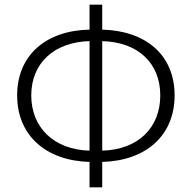

<svg xmlns="http://www.w3.org/2000/svg" viewBox="-20 -773 816 817"><path d="M361 24H415V-84C602 -89 723 -197 723 -367C723 -538 602 -642 415 -647V-753H361V-647C175 -643 53 -538 53 -367C53 -197 175 -89 361 -84ZM361 -132C210 -136 113 -230 113 -367C113 -504 210 -594 361 -598ZM415 -598C568 -594 662 -504 662 -367C662 -230 568 -136 415 -132Z"/></svg>

Font: Noto Sans TC Light
Style: Regular
Weight: 300
Designer: Ryoko NISHIZUKA 西塚涼子 (kana, bopomofo & ideographs); Paul D. Hunt (Latin, Greek & Cyrillic); Sandoll Communications 산돌커뮤니
Foundry: Adobe
Version: Version 2.004;hotconv 1.0.118;makeotfexe 2.5.65603